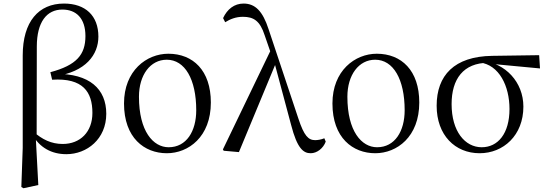

<svg xmlns="http://www.w3.org/2000/svg" viewBox="-20 -825 3000 1052"><path d="M96.9 199.6 108.5 206.4 189.9 188.8 176 -71.5 180.8 -80.1 181.7 -571C182.1 -704.3 235.8 -772.6 321.9 -772.6C397.9 -772.6 448.1 -724.3 448.1 -627.5C448.1 -525.7 399.9 -467.8 255.9 -429.4L265.6 -388.2C435.2 -398.9 486.3 -320.7 486.3 -206.3C486.3 -101.8 419.5 -36.2 323.5 -36.2C262.5 -36.2 211.4 -60 161.8 -104.8L152.3 -91.6H154.5C197 -14.2 264.8 19.8 343.7 19.8C456.2 19.8 562.3 -63.2 562.3 -201.5C562.3 -337.7 470.2 -422.8 283.1 -420.3V-407.3C450.1 -431.7 519.1 -525.4 519.1 -624.6C519.1 -739.4 447.5 -805.5 330.8 -805.5C191.4 -805.5 104.5 -706.4 104.5 -521.3V-14.5Z M894.1 14.6C1012.7 14.6 1135.3 -75.2 1135.3 -263.4C1135.3 -438.8 1037.6 -530.6 902.5 -530.6C783.3 -530.6 659.5 -438.1 659.5 -258C659.5 -69.7 771.2 14.6 894.1 14.6ZM904 -18.2C819.6 -18.2 741.4 -105.3 741.4 -294.9C741.4 -414.6 803.9 -497.8 893.8 -497.8C992.8 -497.8 1055.2 -390.9 1055.2 -220.9C1055.2 -106.1 1001.8 -18.2 904 -18.2Z M1205.7 1 1289.1 8.4 1494.4 -486.1 1467.2 -558.1 1201.3 -6.2ZM1682.2 14.6C1716.5 14.6 1751.2 -12 1764.7 -49.1L1757.1 -67.4C1740.2 -60.1 1719.7 -57.1 1706.9 -57.1C1669.5 -57.1 1646.2 -80.5 1615 -175L1451.9 -664.1C1419.6 -764.4 1377.8 -805.5 1314.6 -805.5C1263.7 -805.5 1224.9 -774.7 1202.3 -725.9L1213.8 -703.2C1240.7 -720 1271.9 -732.9 1311 -732.9C1369.3 -732.9 1404.4 -711.3 1430 -632.1L1480.4 -486.2L1483.2 -483.6L1574.9 -141C1608.4 -10.9 1642.6 14.6 1682.2 14.6Z M2036.1 14.6C2154.7 14.6 2277.3 -75.2 2277.3 -263.4C2277.3 -438.8 2179.6 -530.6 2044.5 -530.6C1925.3 -530.6 1801.5 -438.1 1801.5 -258C1801.5 -69.7 1913.2 14.6 2036.1 14.6ZM2046 -18.2C1961.6 -18.2 1883.4 -105.3 1883.4 -294.9C1883.4 -414.6 1945.9 -497.8 2035.8 -497.8C2134.8 -497.8 2197.2 -390.9 2197.2 -220.9C2197.2 -106.1 2143.8 -18.2 2046 -18.2Z M2608 14.6C2737.7 14.6 2847.7 -82.8 2847.7 -240.9C2847.7 -375.3 2748.8 -479.5 2621 -492L2607.6 -483C2715.7 -469.8 2771.6 -352.9 2771.6 -227.7C2771.6 -93.1 2708.2 -18.2 2619.4 -18.2C2527.7 -18.2 2454.4 -105.3 2454.4 -254.5C2454.4 -391.9 2518.6 -480.5 2655.2 -481L2672.1 -475.1L2938.8 -450L2934.1 -522.7L2676.8 -519C2468.2 -516 2372.5 -411.2 2372.5 -245.6C2372.5 -84.4 2473.5 14.6 2608 14.6Z"/></svg>

Font: Source Han Serif TW VF
Style: Regular
Weight: 250
Designer: Ryoko NISHIZUKA 西塚涼子 (kana & ideographs); Frank Grießhammer (Latin, Greek & Cyrillic); Wenlong ZHANG 张文龙 (bopomofo); San
Foundry: Adobe
Version: Version 2.002;hotconv 1.1.0;makeotfexe 2.6.0